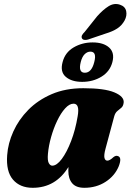

<svg xmlns="http://www.w3.org/2000/svg" viewBox="-20 -904 637 937"><path d="M495 -178.5Q486.5 -147 489.8 -133.5Q493 -120 504 -120Q515.5 -120 533.5 -137Q545.5 -146.5 555 -142.5Q576.5 -136.5 559.5 -92.5Q540 -45.5 495 -16.5Q450 12.5 391.5 12.5Q351 12.5 332.2 -9.8Q313.5 -32 313.5 -70Q313.5 -79 314 -89Q251.5 12.5 139.5 12.5Q77.5 12.5 43.2 -27.5Q9 -67.5 15 -147Q19 -204.5 45 -262.2Q71 -320 118 -367.8Q165 -415.5 232.2 -444.5Q299.5 -473.5 386.5 -473.5Q490 -473.5 538.5 -453Q587 -432.5 583.5 -403Q581.5 -386 572.2 -378.2Q563 -370.5 552.8 -362.2Q542.5 -354 537.5 -336.5ZM214 -154Q211 -121 218 -108.2Q225 -95.5 235 -95.5Q257 -95.5 281.5 -128.2Q306 -161 327 -215.5Q348 -270 359 -336.5Q370 -398 339 -398Q318.5 -398 297.8 -375Q277 -352 259.2 -315Q241.5 -278 229.5 -235.5Q217.5 -193 214 -154ZM454 -824.5Q483 -857 510.2 -873.8Q537.5 -890.5 565.5 -881Q591 -872.5 595.8 -849.8Q600.5 -827 588 -804Q574.5 -779.5 552.2 -765Q530 -750.5 495 -740L409.5 -711Q399.5 -708 391 -709.5Q382.5 -711 379.5 -718Q376.5 -725.5 381 -733.2Q385.5 -741 393 -748ZM381 -504.5Q329.5 -504.5 301 -529Q272.5 -553.5 285.5 -601Q297.5 -648 339.2 -672.5Q381 -697 432 -697Q485 -697 512.8 -671.8Q540.5 -646.5 528.5 -601Q516.5 -555 475.2 -529.8Q434 -504.5 381 -504.5ZM421 -652Q406 -652 393.2 -639.5Q380.5 -627 374 -601Q361 -549 394 -549Q427 -549 440 -601Q453.5 -652 421 -652Z"/></svg>

Font: Fraunces 72pt S050 Black
Style: Italic
Weight: 900
Italic angle: -16°
Version: Version 1.000; ttfautohint (v1.8.3)